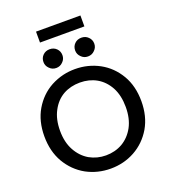

<svg xmlns="http://www.w3.org/2000/svg" viewBox="-189 -1229 1211 1373"><g transform="rotate(-20 416.0 -542.0)"><path d="M231.4 -36.1Q147.5 -83 96.7 -168.9Q46.9 -254.9 46.9 -369.1Q46.9 -484.4 96.7 -569.3Q147.5 -655.3 231.4 -701.2Q277.3 -725.6 327.1 -737.3Q370.1 -747.1 416 -747.1Q515.6 -747.1 600.6 -701.2Q684.6 -655.3 735.4 -569.3Q785.2 -484.4 785.2 -369.1Q785.2 -254.9 735.4 -168.9Q684.6 -83 599.6 -36.1Q515.6 9.8 416 9.8Q316.4 9.8 231.4 -36.1ZM542 -123Q598.6 -156.2 632.8 -218.8Q666 -281.2 666 -368.2Q666 -456.1 632.8 -518.6Q598.6 -581.1 542 -613.3Q486.3 -644.5 416 -644.5Q345.7 -644.5 289.1 -613.3Q232.4 -581.1 199.2 -517.6Q166 -456.1 166 -368.2Q166 -281.2 200.2 -218.8Q234.4 -156.2 291 -123Q348.6 -90.8 416 -90.8Q485.4 -90.8 542 -123ZM244.1 -821.3Q222.7 -841.8 222.7 -871.1Q222.7 -901.4 243.2 -921.9Q263.7 -942.4 294.9 -942.4Q326.2 -942.4 346.7 -921.9Q367.2 -901.4 367.2 -871.1Q367.2 -841.8 345.7 -821.3Q325.2 -799.8 294.9 -799.8Q264.6 -799.8 244.1 -821.3ZM485.4 -821.3Q463.9 -841.8 463.9 -871.1Q463.9 -901.4 484.4 -921.9Q504.9 -942.4 536.1 -942.4Q567.4 -942.4 587.9 -921.9Q609.4 -901.4 609.4 -871.1Q609.4 -841.8 587.9 -821.3Q567.4 -799.8 536.1 -799.8Q505.9 -799.8 485.4 -821.3ZM247.1 -1093.8Q331.1 -1093.8 585 -1093.8Q585 -1073.2 585 -1010.7Q543 -1010.7 416 -1010.7Q374 -1010.7 247.1 -1010.7Q247.1 -1032.2 247.1 -1093.8Z"/></g></svg>

Font: Alata=Ham
Style: Regular
Weight: 400
Designer: Spyros Zevelakis, Eben Sorkin
Version: Version 1.004